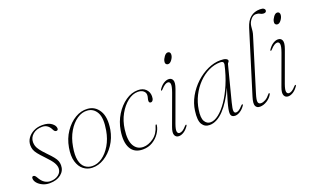

<svg xmlns="http://www.w3.org/2000/svg" viewBox="-80 -1116 2465 1521"><g transform="rotate(-20 1152.0 -355.0)"><path d="M140.5 -6Q181.5 -6 208.5 -27Q235.5 -48 235.5 -80.5Q235.5 -102 221 -127.5Q206.5 -153 161.5 -199.5Q131 -231 114.8 -251.8Q98.5 -272.5 92.5 -289.8Q86.5 -307 86.5 -328Q86.5 -360 105.2 -386.8Q124 -413.5 156.2 -429.8Q188.5 -446 229.5 -446Q279 -446 307 -425Q335 -404 335 -380Q335 -364 319 -364Q305.5 -364 296 -384Q272.5 -433.5 223.5 -433.5Q175.5 -433.5 145.2 -407.5Q115 -381.5 115 -343Q115 -326 120 -310Q125 -294 140.5 -273Q156 -252 187 -220Q217 -189.5 233.2 -169Q249.5 -148.5 255.5 -132Q261.5 -115.5 261.5 -96.5Q261.5 -50.5 225.2 -21.5Q189 7.5 129 7.5Q97 7.5 70.5 -5Q44 -17.5 28.2 -36.2Q12.5 -55 12.5 -74.5Q12.5 -91 26 -91Q31.5 -91 37.5 -86.5Q43.5 -82 50.5 -69.5Q69 -35.5 92 -20.8Q115 -6 140.5 -6Z M609.5 -444.5Q673 -440.5 707.2 -384.2Q741.5 -328 724.5 -227Q712.5 -160 676.2 -106Q640 -52 590 -21.2Q540 9.5 486.5 7.5Q446.5 6 415.2 -18.5Q384 -43 370 -90Q356 -137 368 -206Q380.5 -278 418 -333.2Q455.5 -388.5 506 -418.5Q556.5 -448.5 609.5 -444.5ZM492 -5Q536.5 -3.5 577.5 -32.5Q618.5 -61.5 649 -113.2Q679.5 -165 691 -231Q709 -332.5 682.5 -380.5Q656 -428.5 604 -432Q560 -435.5 517.8 -406.8Q475.5 -378 444 -325Q412.5 -272 400.5 -201.5Q388 -132.5 397.5 -89.5Q407 -46.5 432.2 -26.2Q457.5 -6 492 -5Z M1030 -434.5Q987 -434.5 945 -402Q903 -369.5 872.2 -314.5Q841.5 -259.5 832.5 -191Q820.5 -100.5 846.5 -54.8Q872.5 -9 925 -9Q967.5 -9 1011 -40Q1054.5 -71 1072 -134.5Q1074.5 -142.5 1079 -142.5Q1084 -142.5 1083 -135Q1078 -101 1055.5 -68Q1033 -35 997 -13.2Q961 8.5 915 8.5Q843.5 8.5 813.5 -45Q783.5 -98.5 799.5 -194.5Q811 -263 846.5 -320.5Q882 -378 931.8 -412.5Q981.5 -447 1035.5 -447Q1078 -447 1101.8 -423Q1125.5 -399 1125.5 -364.5Q1125.5 -342.5 1118.5 -331.5Q1111.5 -320.5 1101 -320.5Q1085.5 -320.5 1085.5 -338Q1085.5 -348 1089.5 -361Q1093.5 -374 1093.5 -386Q1093.5 -407 1076.5 -420.8Q1059.5 -434.5 1030 -434.5Z M1334.5 -558.5Q1321.5 -558.5 1315.2 -567.5Q1309 -576.5 1312 -588.5Q1314.5 -606 1329.5 -626.5Q1344.5 -647 1359.5 -647Q1372.5 -647 1378.2 -638Q1384 -629 1381.5 -616.5Q1379 -597.5 1364.2 -578Q1349.5 -558.5 1334.5 -558.5ZM1225 -94Q1209 -49 1213.2 -32Q1217.5 -15 1233 -15Q1244 -15 1257.8 -23Q1271.5 -31 1291 -53Q1298.5 -61 1302.5 -59Q1306.5 -56.5 1302 -49Q1283 -21 1261 -7Q1239 7 1218.5 7Q1194.5 7 1184.8 -14.2Q1175 -35.5 1191.5 -80.5L1285 -336Q1303 -386.5 1299.2 -405Q1295.5 -423.5 1279 -423.5Q1268.5 -423.5 1254.8 -415.2Q1241 -407 1221.5 -385.5Q1214 -377.5 1210 -379.5Q1206.5 -381.5 1211 -389.5Q1229.5 -417.5 1251.5 -431.5Q1273.5 -445.5 1294 -445.5Q1319 -445.5 1328.2 -424Q1337.5 -402.5 1320 -354Z M1702 -101.5Q1688.5 -49.5 1691 -32Q1693.5 -14.5 1708.5 -14.5Q1719.5 -14.5 1732.8 -22.8Q1746 -31 1765.5 -53Q1773 -60.5 1777 -58.5Q1781 -56.5 1776.5 -48.5Q1758 -21 1735.2 -6.8Q1712.5 7.5 1692 7.5Q1676.5 7.5 1666.5 -1Q1656.5 -9.5 1656.5 -29.5Q1656.5 -42.5 1660.5 -63.5Q1664.5 -84.5 1675.2 -122.5Q1686 -160.5 1706 -224.5Q1657 -116.5 1597.8 -54.5Q1538.5 7.5 1477.5 7.5Q1437 7.5 1416 -26Q1395 -59.5 1406 -138.5Q1414 -199 1445 -254.2Q1476 -309.5 1522.5 -352.8Q1569 -396 1623.2 -421Q1677.5 -446 1731.5 -446Q1762.5 -446 1777 -438.8Q1791.5 -431.5 1791.5 -422Q1791.5 -414.5 1785.5 -408.8Q1779.5 -403 1778 -396.5ZM1436.5 -136.5Q1426 -69.5 1443.5 -40Q1461 -10.5 1492.5 -10.5Q1524.5 -10.5 1561.5 -39.2Q1598.5 -68 1634.8 -120.8Q1671 -173.5 1701.5 -245.2Q1732 -317 1751 -402.5Q1756.5 -431 1724 -431Q1674 -431 1626.5 -408Q1579 -385 1539.2 -344.2Q1499.5 -303.5 1472.5 -250Q1445.5 -196.5 1436.5 -136.5Z M2164 -718Q2186 -718 2195.5 -711.2Q2205 -704.5 2205 -696Q2205 -676.5 2181.5 -676.5Q2166.5 -676.5 2153 -684.8Q2139.5 -693 2119.5 -693Q2095.5 -693 2075.8 -668.2Q2056 -643.5 2053.5 -613.5Q2052 -592 2049.8 -574.8Q2047.5 -557.5 2041.5 -539.5L1907 -103Q1890.5 -50 1895.2 -33Q1900 -16 1919.5 -16Q1936.5 -16 1956.8 -27.2Q1977 -38.5 1997.5 -64Q2001.5 -70 2005 -69Q2010.5 -68.5 2008 -60.5Q1993 -31 1962.5 -11.8Q1932 7.5 1902 7.5Q1875 7.5 1865.5 -13.5Q1856 -34.5 1872 -86.5L2034.5 -611.5Q2067.5 -718 2164 -718Z M2256.5 -558.5Q2243.5 -558.5 2237.2 -567.5Q2231 -576.5 2234 -588.5Q2236.5 -606 2251.5 -626.5Q2266.5 -647 2281.5 -647Q2294.5 -647 2300.2 -638Q2306 -629 2303.5 -616.5Q2301 -597.5 2286.2 -578Q2271.5 -558.5 2256.5 -558.5ZM2147 -94Q2131 -49 2135.2 -32Q2139.5 -15 2155 -15Q2166 -15 2179.8 -23Q2193.5 -31 2213 -53Q2220.5 -61 2224.5 -59Q2228.5 -56.5 2224 -49Q2205 -21 2183 -7Q2161 7 2140.5 7Q2116.5 7 2106.8 -14.2Q2097 -35.5 2113.5 -80.5L2207 -336Q2225 -386.5 2221.2 -405Q2217.5 -423.5 2201 -423.5Q2190.5 -423.5 2176.8 -415.2Q2163 -407 2143.5 -385.5Q2136 -377.5 2132 -379.5Q2128.5 -381.5 2133 -389.5Q2151.5 -417.5 2173.5 -431.5Q2195.5 -445.5 2216 -445.5Q2241 -445.5 2250.2 -424Q2259.5 -402.5 2242 -354Z"/></g></svg>

Font: Fraunces 72pt Thin
Style: Italic
Weight: 100
Italic angle: -16°
Version: Version 1.000;[b76b70a41]